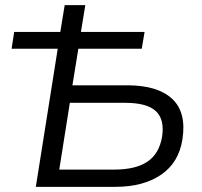

<svg xmlns="http://www.w3.org/2000/svg" viewBox="-20 -725 785 745"><path d="M119 0 204 -536H25L35 -601H214L231 -705H311L294 -601H541L530 -536H284L261 -394H474Q591 -394 647.5 -342Q704 -290 688 -185Q674 -94 605 -47Q536 0 428 0ZM210 -67H423Q507 -67 552.5 -98Q598 -129 609 -195Q619 -262 584.5 -294Q550 -326 466 -326H251Z"/></svg>

Font: Mulish
Style: Italic
Weight: 400
Italic angle: -9°
Designer: Vernon Adams
Foundry: Vernon Adams
Version: Version 3.603; ttfautohint (v1.8.3)